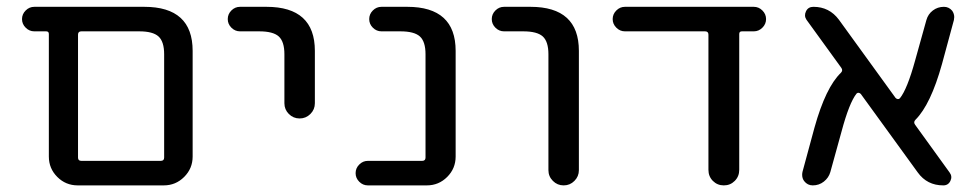

<svg xmlns="http://www.w3.org/2000/svg" viewBox="-20 -567 2885 566"><path d="M209 -20.5Q173.8 -20.5 148.9 -45.4Q124 -70.3 124 -105.5V-466.8Q124 -474.6 116.2 -474.6H81.1Q66.4 -474.6 55.7 -485.4Q44.9 -496.1 44.9 -510.7Q44.9 -525.4 55.7 -536.1Q66.4 -546.9 81.1 -546.9H405.3Q547.9 -546.9 547.9 -417V-105.5Q547.9 -70.3 522.9 -45.4Q498 -20.5 462.9 -20.5ZM463.9 -407.2Q463.9 -444.3 447.3 -459.5Q430.7 -474.6 390.6 -474.6H219.7Q210 -474.6 210 -464.8V-102.5Q210 -92.8 219.7 -92.8H454.1Q463.9 -92.8 463.9 -102.5Z M687.5 -474.6Q672.9 -474.6 662.1 -485.4Q651.4 -496.1 651.4 -510.7Q651.4 -525.4 662.1 -536.1Q672.9 -546.9 687.5 -546.9H765.6Q908.2 -546.9 908.2 -417V-262.7Q908.2 -244.1 895 -231Q881.8 -217.8 863.3 -217.8Q844.7 -217.8 831.5 -231Q818.4 -244.1 818.4 -262.7V-407.2Q818.4 -444.3 801.8 -459.5Q785.2 -474.6 744.1 -474.6Z M1234.4 -407.2Q1234.4 -444.3 1217.8 -459.5Q1201.2 -474.6 1160.2 -474.6H1104.5Q1089.8 -474.6 1079.1 -485.4Q1068.4 -496.1 1068.4 -510.7Q1068.4 -525.4 1079.1 -536.1Q1089.8 -546.9 1104.5 -546.9H1180.7Q1323.2 -546.9 1323.2 -417V-105.5Q1323.2 -70.3 1298.3 -45.4Q1273.4 -20.5 1238.3 -20.5H1064.5Q1049.8 -20.5 1039.1 -31.2Q1028.3 -42 1028.3 -56.6Q1028.3 -71.3 1039.1 -82Q1049.8 -92.8 1064.5 -92.8H1224.6Q1234.4 -92.8 1234.4 -102.5Z M1465.8 -474.6Q1451.2 -474.6 1440.4 -485.4Q1429.7 -496.1 1429.7 -510.7Q1429.7 -525.4 1440.4 -536.1Q1451.2 -546.9 1465.8 -546.9H1543.9Q1686.5 -546.9 1686.5 -417V-65.4Q1686.5 -46.9 1673.3 -33.7Q1660.2 -20.5 1641.6 -20.5Q1623 -20.5 1609.9 -33.7Q1596.7 -46.9 1596.7 -65.4V-407.2Q1596.7 -444.3 1580.1 -459.5Q1563.5 -474.6 1522.5 -474.6Z M2159.2 -66.4Q2159.2 -46.9 2146 -33.7Q2132.8 -20.5 2113.8 -20.5Q2094.7 -20.5 2081.5 -33.7Q2068.4 -46.9 2068.4 -66.4V-464.8Q2068.4 -474.6 2058.6 -474.6H1822.3Q1807.6 -474.6 1796.9 -485.4Q1786.1 -496.1 1786.1 -510.7Q1786.1 -525.4 1796.9 -536.1Q1807.6 -546.9 1822.3 -546.9H2202.1Q2216.8 -546.9 2227.5 -536.1Q2238.3 -525.4 2238.3 -510.7Q2238.3 -496.1 2227.5 -485.4Q2216.8 -474.6 2202.1 -474.6H2167Q2159.2 -474.6 2159.2 -466.8Z M2779.3 -58.6Q2788.1 -46.9 2781.7 -33.7Q2775.4 -20.5 2760.7 -20.5Q2712.9 -20.5 2685.5 -58.6L2517.6 -290Q2514.6 -293 2511.2 -293.5Q2507.8 -293.9 2504.9 -291Q2483.4 -263.7 2460.9 -179.7L2427.7 -59.6Q2422.9 -43 2408.7 -31.7Q2394.5 -20.5 2376 -20.5Q2360.4 -20.5 2350.6 -33.2Q2344.7 -41 2344.7 -51.8Q2344.7 -55.7 2345.7 -60.5L2380.9 -190.4Q2414.1 -309.6 2459 -352.5Q2465.8 -359.4 2460 -367.2L2357.4 -508.8Q2349.6 -520.5 2356 -533.7Q2362.3 -546.9 2377.9 -546.9Q2424.8 -546.9 2453.1 -508.8L2620.1 -278.3Q2623 -275.4 2626.5 -274.9Q2629.9 -274.4 2632.8 -277.3Q2654.3 -303.7 2677.7 -388.7L2710.9 -507.8Q2715.8 -525.4 2730 -536.1Q2744.1 -546.9 2762.7 -546.9Q2777.3 -546.9 2787.1 -535.2Q2793 -526.4 2793 -516.6Q2793 -512.7 2792 -507.8L2756.8 -377.9Q2723.6 -258.8 2678.7 -213.9Q2671.9 -207 2677.7 -199.2Z"/></svg>

Font: Gen Jyuu GothicX Regular
Style: Regular
Weight: 400
Designer: [Source Han Sans]
Ryoko NISHIZUKA  (kana & ideographs); Paul D. Hunt (Latin, Greek & Cyrillic); Wenlong ZHANG  (bopomofo
Version: Version 1.002.20150607